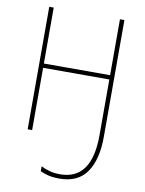

<svg xmlns="http://www.w3.org/2000/svg" viewBox="-102 -784 833 1102"><g transform="rotate(10 314.5 -233.5)"><path d="M532 -34Q532 99 481 173Q430 247 322 247Q283 247 256 240Q229 233 210 224V195Q230 206 258.5 214Q287 222 321 222Q506 222 506 -38V-363H120V0H94V-714H120V-388H506V-714H532Z"/></g></svg>

Font: Noto Sans SemiCondensed Thin
Style: Regular
Weight: 100
Width: 4
Designer: Monotype Design Team
Foundry: Monotype Imaging Inc.
Version: Version 2.013; ttfautohint (v1.8.4.7-5d5b)